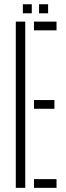

<svg xmlns="http://www.w3.org/2000/svg" viewBox="-20 -904 316 924"><path d="M56 0V-800H101.5V0ZM143.5 -758V-800H252V-758ZM143.5 -380.5V-422.5H242V-380.5ZM143.5 0V-42H252V0ZM168 -840V-883.5H211.5V-840ZM90 -840V-883.5H133V-840Z"/></svg>

Font: Big Shoulders Stencil Display Light
Style: Regular
Weight: 300
Designer: Patric King
Foundry: XO Type Co
Version: Version 1.000